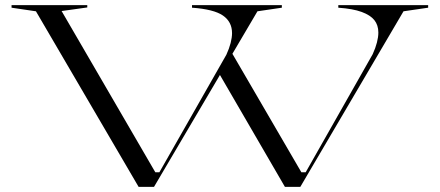

<svg xmlns="http://www.w3.org/2000/svg" viewBox="-20 -728 1713 748"><path d="M1090 0 831 -446 881 -526 1154 -57H1171L1432 -517Q1443 -541 1448.5 -562.5Q1454 -584 1454 -601Q1454 -630 1438.5 -649.5Q1423 -669 1389 -681.5Q1355 -694 1298 -698V-708H1648V-698L1552 -684L1150 0ZM520 0 120 -684 25 -698V-708H320V-699L220 -685L585 -57H601L862 -515Q873 -539 878.5 -560.5Q884 -582 884 -599Q884 -643 848.5 -667.5Q813 -692 728 -698V-708H1078V-698L983 -684L580 0Z"/></svg>

Font: Kalnia Expanded Light
Style: Regular
Weight: 300
Width: 7
Designer: Frida Medrano
Foundry: Frida Medrano
Version: Version 1.105